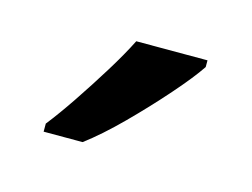

<svg xmlns="http://www.w3.org/2000/svg" viewBox="-40 -824 362 276"><g transform="rotate(15 140.5 -686.0)"><path d="M241 -756Q229 -738 204 -709.5Q179 -681 150.5 -652.5Q122 -624 98 -606H40V-618Q55 -637 72.5 -663Q90 -689 107 -716.5Q124 -744 135 -766H241Z"/></g></svg>

Font: Noto Sans Chorasmian
Style: Regular
Weight: 400
Designer: Federico Parra Barrios
Foundry: Google LLC
Version: Version 1.004; ttfautohint (v1.8.4.7-5d5b)